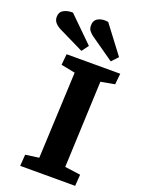

<svg xmlns="http://www.w3.org/2000/svg" viewBox="-241 -1037 818 1113"><g transform="rotate(20 168.5 -480.0)"><path d="M144 -615.5 57 -632.5 63.5 -700H394.5L387.5 -632.5L302 -617L279.5 -83.5L376 -70.5L371 0H32L37 -70.5L120 -82ZM172.5 -850.5Q160.5 -859 149.8 -871.8Q139 -884.5 139 -906Q139 -937.5 164 -951Q189 -964.5 226 -958.5L355 -788L318 -748.5ZM-18 -823.5Q-36.5 -832.5 -50.5 -847.3Q-64.5 -862 -64.5 -884Q-64.5 -914 -41.5 -927Q-18.5 -940 15.5 -939.5L168.5 -789.5L137.5 -747.5Z"/></g></svg>

Font: Literata
Style: Italic
Weight: 400
Italic angle: -2°
Designer: Latin by Veronika Burian and Jose Scaglione. Greek by Irene Vlachou. Cyrillic by Vera Evstafieva
Foundry: TypeTogether
Version: Version 3.103;gftools[0.9.29]